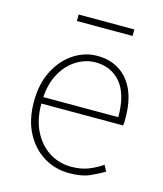

<svg xmlns="http://www.w3.org/2000/svg" viewBox="-100 -711 678 799"><g transform="rotate(15 239.0 -312.0)"><path d="M272 12Q212 12 162.5 -18Q113 -48 83.5 -104Q54 -160 54 -238Q54 -316 83.5 -372.5Q113 -429 160 -459.5Q207 -490 260 -490Q315 -490 355.5 -464.5Q396 -439 418 -390Q440 -341 440 -270Q440 -263 440 -255Q440 -247 438 -238H76V-266H410Q410 -365 369 -413.5Q328 -462 260 -462Q218 -462 178 -437.5Q138 -413 112 -363.5Q86 -314 86 -238Q86 -169 111 -119.5Q136 -70 178.5 -43Q221 -16 274 -16Q315 -16 347 -28.5Q379 -41 406 -60L420 -34Q393 -18 359.5 -3Q326 12 272 12ZM140 -608V-636H380V-608Z"/></g></svg>

Font: Assistant ExtraLight ExtraLight
Style: Regular
Weight: 250
Version: Version 3.000